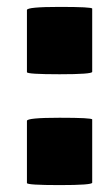

<svg xmlns="http://www.w3.org/2000/svg" viewBox="-20 -526 317 556"><path d="M247 3Q247 10 152.5 10Q58 10 58 4V-176Q58 -185 152.5 -185Q247 -185 247 -180ZM247 -318Q247 -311 152.5 -311Q58 -311 58 -317V-497Q58 -506 152.5 -506Q247 -506 247 -501Z"/></svg>

Font: Lilita One Rus
Style: Regular
Weight: 400
Designer: Juan Montoreano
Foundry: Juan Montoreano
Version: Version 1.002